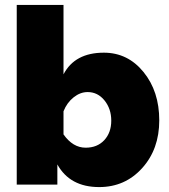

<svg xmlns="http://www.w3.org/2000/svg" viewBox="-20 -750 687 780"><path d="M383 10Q264 10 213 -82V0H48V-730H238V-448Q284 -536 402 -536Q499 -536 563 -457.5Q627 -379 627 -261Q627 -144 557.5 -67Q488 10 383 10ZM328 -150Q375 -150 403.5 -180.5Q432 -211 432 -260Q432 -308 404.5 -342Q377 -376 336 -376Q306 -376 279 -354.5Q252 -333 238 -298V-204Q276 -150 328 -150Z"/></svg>

Font: Raleway
Style: Heavy
Weight: 900
Designer: Matt McInerney, Pablo Impallari, Rodrigo Fuenzalida
Foundry: Matt McInerney, Pablo Impallari, Rodrigo Fuenzalida
Version: Version 2.001